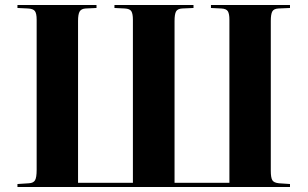

<svg xmlns="http://www.w3.org/2000/svg" viewBox="-20 -750 1235 770"><path d="M50 0V-12L96 -15Q114 -16 120.5 -27Q127 -38 127 -69V-671Q127 -696 120 -705.5Q113 -715 92 -716L50 -718V-730H367V-718L324 -716Q306 -715 299.5 -704Q293 -693 293 -666V-17H513V-671Q513 -694 507 -704.5Q501 -715 480 -716L439 -718V-730H756V-718L711 -716Q692 -715 686 -704Q680 -693 680 -666V-17H900V-671Q900 -694 894 -704.5Q888 -715 867 -716L826 -718V-730H1143V-718L1097 -716Q1078 -715 1072 -704Q1066 -693 1066 -666V-65Q1066 -38 1072 -27.5Q1078 -17 1099 -15L1143 -12V0Z"/></svg>

Font: Literata 72pt
Style: Bold
Weight: 700
Designer: Latin by Veronika Burian and Jose Scaglione. Greek by Irene Vlachou. Cyrillic by Vera Evstafieva.
Foundry: TypeTogether
Version: Version 3.002